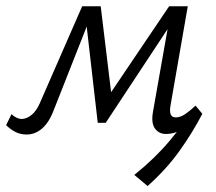

<svg xmlns="http://www.w3.org/2000/svg" viewBox="-38 -433 706 628"><path d="M444.8 175.5 401.3 139.1Q467.7 85.9 515.5 29.1Q563.4 -27.6 601.2 -85.7L623.8 -60.8Q592.4 -0.1 549.3 60.3Q506.3 120.6 444.8 175.5ZM504.8 5.2Q481.8 5.2 468.8 -12.7Q455.8 -30.5 462.5 -68.1L517.8 -381.3L546.2 -392.5L307.8 -31.3H281.7L242.1 -376.1L259.2 -412.5H291.4L328.8 -103.5L307.2 -104.5L515.2 -412.5H576.2L519.9 -89Q516.4 -70 520.1 -59.5Q523.9 -49 536.9 -49Q552.2 -49 568.5 -60.3Q584.8 -71.5 601.6 -87.5L623.8 -60.8Q595.3 -31.5 564.7 -13.1Q534.1 5.2 504.8 5.2ZM49.3 7Q28.8 7 12 -1.6Q-4.7 -10.3 -18 -23.7L-0.3 -59.7Q6.5 -52.7 15.6 -48.3Q24.7 -43.9 32.8 -43.9Q48.5 -43.9 64.4 -56.4Q80.3 -68.9 91.6 -94.1L230.8 -412.5H271.8L137.7 -72.6Q127.1 -44.6 113.4 -27.3Q99.6 -9.9 83.5 -1.5Q67.4 7 49.3 7Z"/></svg>

Font: Ysabeau
Style: Bold Italic
Weight: 700
Italic angle: -12°
Designer: Christian Thalmann (Catharsis Fonts)
Version: Version 2.002